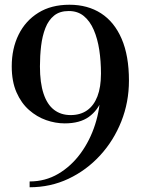

<svg xmlns="http://www.w3.org/2000/svg" viewBox="-20 -780 614 810"><path d="M105 10V-14.5Q171 -14.5 225.5 -46.5Q280 -78.5 319.8 -132.8Q359.5 -187 381.2 -254.5Q403 -322 403 -392.5L406 -469.5Q406 -522 398.8 -569.5Q391.5 -617 375.5 -654Q359.5 -691 333.8 -712.2Q308 -733.5 270 -733.5Q232 -733.5 208.2 -714.2Q184.5 -695 171.5 -661.8Q158.5 -628.5 153.5 -586.8Q148.5 -545 148.5 -500Q148.5 -430.5 163.8 -384.8Q179 -339 208 -316.8Q237 -294.5 278 -294.5Q319 -294.5 347.5 -314.5Q376 -334.5 391 -373.5Q406 -412.5 406 -469.5H428Q428 -410 410.8 -362.5Q393.5 -315 355.2 -287.2Q317 -259.5 253 -259.5Q214 -259.5 174.8 -273.2Q135.5 -287 102.5 -316Q69.5 -345 49.5 -390.8Q29.5 -436.5 29.5 -500Q29.5 -575 58.5 -633.8Q87.5 -692.5 141.8 -726.2Q196 -760 273 -760Q350 -760 406.2 -723.8Q462.5 -687.5 493.2 -616.2Q524 -545 524 -440Q524 -349 491.8 -267.8Q459.5 -186.5 402 -124Q344.5 -61.5 268.8 -25.8Q193 10 105 10Z"/></svg>

Font: Bodoni Moda SC 9pt Medium
Style: Regular
Weight: 500
Designer: Owen Earl
Foundry: indestructible type
Version: Version 2.005